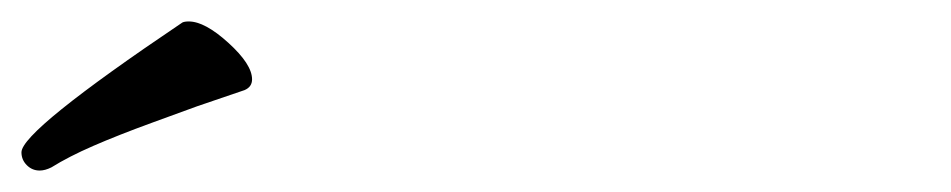

<svg xmlns="http://www.w3.org/2000/svg" viewBox="-367 -718 887 179"><path d="M-183 -619Q-194 -615 -225.5 -603.5Q-257 -592 -280 -582Q-303 -572 -319 -562Q-325 -559 -330 -559Q-337 -559 -342 -564Q-347 -569 -347 -576Q-347 -596 -197 -697Q-195 -698 -191 -698Q-176 -698 -154 -678Q-132 -658 -132 -644Q-132 -637 -139 -634Z"/></svg>

Font: Fusion Kai T
Style: Regular
Weight: 400
Designer: Fontworks Inc.
Version: Version 24.134;May 13, 2024